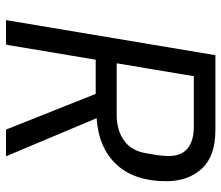

<svg xmlns="http://www.w3.org/2000/svg" viewBox="-69 -669 738 640"><g transform="rotate(90 300.0 -349.0)"><path d="M129 0H47L164 -698H413Q501 -698 542.5 -652.5Q584 -607 584 -534Q584 -429 529 -369Q474 -309 374 -302L501 0H412L293 -299H179ZM363 -369Q414 -369 448.5 -393.5Q483 -418 491 -468L497 -504Q500 -522 500 -543Q500 -585 474.5 -605.5Q449 -626 403 -626H234L191 -369Z"/></g></svg>

Font: IBM Plex Mono
Style: Italic
Weight: 400
Italic angle: -9°
Monospace: yes
Designer: Mike Abbink, Paul van der Laan, Pieter van Rosmalen
Foundry: Bold Monday
Version: Version 2.3